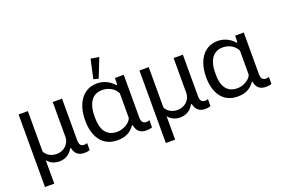

<svg xmlns="http://www.w3.org/2000/svg" viewBox="-122 -1213 2670 1813"><g transform="rotate(-20 1213.0 -306.0)"><path d="M64 189.9H157.2V-47.4C179.7 -13.2 224.6 9.8 275.9 9.8C341.8 9.8 390.6 -27.8 411.1 -72.3H419.9C431.6 -13.2 469.2 14.6 521.5 15.1C539.6 15.1 563.5 13.7 579.6 5.9V-64C569.3 -60.1 558.6 -58.1 549.8 -58.1C512.2 -58.1 500.5 -82 500.5 -124V-539.1H407.2V-188.5C407.2 -118.2 346.7 -65.4 277.8 -65.4C210 -65.4 172.9 -100.6 157.2 -133.3V-539.1H64Z M859.9 9.8C939.9 9.8 993.7 -17.1 1034.2 -75.7H1042C1052.7 -10.7 1092.8 15.6 1146.5 15.6C1163.1 15.6 1191.9 13.7 1206.5 5.9V-65.9C1196.3 -62 1186 -59.6 1176.3 -59.6C1137.2 -59.6 1125 -83.5 1125 -127.4V-551.8H1036.6L1034.7 -484.9H1024.4C987.8 -529.8 925.8 -562 858.4 -562C700.2 -562 635.7 -417 635.7 -277.8V-262.7C635.7 -122.6 699.7 9.8 859.9 9.8ZM890.1 -597.7 965.8 -788.6 882.8 -801.8 840.8 -610.4ZM884.3 -66.4C773.4 -66.4 731.9 -148.9 731.9 -257.8V-284.2C731.9 -392.1 773.9 -486.3 882.3 -486.3C956.1 -486.3 1009.3 -446.3 1030.8 -399.9V-152.8C1015.1 -106.9 949.2 -66.4 884.3 -66.4Z M1278.3 189.9H1371.6V-47.4C1394 -13.2 1439 9.8 1490.2 9.8C1556.2 9.8 1605 -27.8 1625.5 -72.3H1634.3C1646 -13.2 1683.6 14.6 1735.8 15.1C1753.9 15.1 1777.8 13.7 1793.9 5.9V-64C1783.7 -60.1 1772.9 -58.1 1764.2 -58.1C1726.6 -58.1 1714.8 -82 1714.8 -124V-539.1H1621.6V-188.5C1621.6 -118.2 1561 -65.4 1492.2 -65.4C1424.3 -65.4 1387.2 -100.6 1371.6 -133.3V-539.1H1278.3Z M2067.4 9.8C2146 9.8 2198.2 -16.6 2237.8 -73.7H2245.6C2255.9 -10.3 2294.9 15.1 2347.7 15.1C2363.8 15.1 2392.1 13.2 2406.2 5.9V-64.5C2396 -60.5 2386.2 -58.1 2376.5 -58.1C2338.4 -58.1 2326.7 -81.5 2326.7 -124.5V-539.1H2240.2L2238.3 -473.6H2228.5C2192.4 -517.6 2131.8 -548.8 2066.4 -548.8C1911.6 -548.8 1848.6 -407.2 1848.6 -271.5V-256.3C1848.6 -119.6 1911.1 9.8 2067.4 9.8ZM2091.3 -64.9C1983.4 -64.9 1942.9 -145.5 1942.9 -252V-277.3C1942.9 -382.8 1983.9 -475.1 2089.4 -475.1C2161.6 -475.1 2213.4 -436 2234.4 -390.6V-149.4C2219.2 -104.5 2154.8 -64.9 2091.3 -64.9Z"/></g></svg>

Font: Winston
Style: Regular
Weight: 400
Designer: Vernon Adams, Kim Jin-seong, David Berlow, Cristiano Sobral
Foundry: The Winston Project Authors
Version: Version 3.004